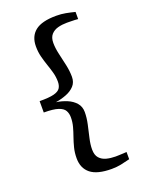

<svg xmlns="http://www.w3.org/2000/svg" viewBox="-172 -890 852 1111"><g transform="rotate(-20 254.5 -334.5)"><path d="M318 137.5Q229 137.5 188 104.5Q147 71.5 147 10.5Q147 -24.5 154.8 -54.8Q162.5 -85 172.2 -112.5Q182 -140 189.5 -167.5Q197 -195 197 -224.5Q197 -248 187 -266Q177 -284 147.5 -294Q118 -304 59 -304V-374Q118 -373.5 147.5 -381.2Q177 -389 187 -404.8Q197 -420.5 197 -444Q197 -473 189.5 -500.5Q182 -528 172.2 -556Q162.5 -584 154.8 -614Q147 -644 147 -678.5Q147 -740.5 188 -773Q229 -805.5 318 -805.5Q348.5 -805.5 375 -800.5Q401.5 -795.5 431 -788V-744Q425.5 -745 411 -745.5Q396.5 -746 382.2 -746.2Q368 -746.5 362.5 -746.5Q333.5 -746.5 307.5 -739.8Q281.5 -733 265 -714.8Q248.5 -696.5 248.5 -663Q248.5 -631.5 257.2 -593.8Q266 -556 274.5 -517Q283 -478 283 -442.5Q283 -409 263.2 -387.5Q243.5 -366 212 -353.8Q180.5 -341.5 145.5 -336Q180.5 -331 212 -317.8Q243.5 -304.5 263.2 -281.8Q283 -259 283 -225.5Q283 -190.5 274.5 -151.8Q266 -113 257.2 -75.5Q248.5 -38 248.5 -7Q248.5 27.5 264.8 45.8Q281 64 307.2 70.8Q333.5 77.5 362.5 77.5Q368.5 77.5 383 77Q397.5 76.5 411.5 75.8Q425.5 75 431 74.5V119Q402 126.5 375.2 132Q348.5 137.5 318 137.5Z"/></g></svg>

Font: Merriweather 28pt
Style: Regular
Weight: 400
Version: Version 2.100